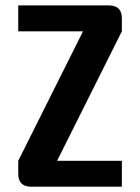

<svg xmlns="http://www.w3.org/2000/svg" viewBox="-20 -704 528 724"><path d="M48.8 -683.6H390.6Q439.5 -683.6 439.5 -634.8V-585.9L195.3 -97.7H439.5V0H97.7Q48.8 0 48.8 -48.8V-97.7L293 -585.9H48.8Z"/></svg>

Font: BabelStone Runic
Style: Regular
Weight: 400
Designer: Andrew West
Foundry: BabelStone
Version: Version 7.004 November 9, 2023